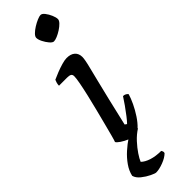

<svg xmlns="http://www.w3.org/2000/svg" viewBox="-323 -734 931 931"><g transform="rotate(-45 143.0 -268.5)"><path d="M142 0Q126 0 105.5 -8.5Q85 -17 69 -28Q53 -39 50 -46Q53 -53 60 -79Q67 -105 76.5 -142Q86 -179 96.5 -220Q107 -261 116 -300Q125 -339 130.5 -368.5Q136 -398 136 -411Q136 -423 128.5 -427Q121 -431 107 -431H51Q51 -441 54 -450.5Q57 -460 59 -464Q74 -471 95.5 -479.5Q117 -488 138 -494Q159 -500 172 -500Q200 -500 215 -486.5Q230 -473 230 -449Q230 -441 227 -424.5Q224 -408 217 -381Q210 -354 200 -312.5Q190 -271 175.5 -212Q161 -153 143 -73L153 -66Q163 -76 178 -95.5Q193 -115 209 -137.5Q225 -160 235 -176Q244 -176 251 -172Q258 -168 261 -163Q255 -142 242 -114.5Q229 -87 211.5 -60.5Q194 -34 176 -17Q158 0 142 0ZM186 -600Q177 -600 165.5 -613.5Q154 -627 145.5 -644Q137 -661 137 -673Q137 -682 148 -693Q159 -704 175 -714Q191 -724 206.5 -730.5Q222 -737 230 -737Q240 -737 250.5 -723.5Q261 -710 268.5 -692.5Q276 -675 276 -663Q276 -654 265.5 -643Q255 -632 239.5 -622Q224 -612 209.5 -606Q195 -600 186 -600ZM87 200Q80 200 59 190Q38 180 18 164Q-2 148 -7 129Q-1 101 17.5 74.5Q36 48 61 25.5Q86 3 112 -14L177 -15Q150 2 128 26Q106 50 91 72.5Q76 95 70 110Q85 125 113 134Q141 143 178 143Q180 146 182 150.5Q184 155 182 162Q166 178 137 189Q108 200 87 200Z"/></g></svg>

Font: Texturina Medium 12pt Medium
Style: Italic
Weight: 500
Italic angle: -11°
Version: Version 1.002